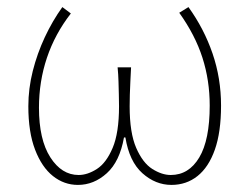

<svg xmlns="http://www.w3.org/2000/svg" viewBox="-20 -510 704 542"><path d="M200 12Q161 12 129.5 -13Q98 -38 79 -87.5Q60 -137 60 -210Q60 -260 72.5 -309.5Q85 -359 106.5 -405Q128 -451 156 -490L180 -472Q135 -414 112.5 -347Q90 -280 90 -206Q90 -116 122 -66Q154 -16 202 -16Q227 -16 253.5 -33Q280 -50 298 -92.5Q316 -135 316 -210Q316 -225 315.5 -242.5Q315 -260 314.5 -280Q314 -300 312 -320H350Q349 -300 348 -280Q347 -260 346.5 -242.5Q346 -225 346 -210Q346 -135 364.5 -92.5Q383 -50 410 -33Q437 -16 462 -16Q513 -16 542.5 -65.5Q572 -115 572 -212Q572 -283 551.5 -347Q531 -411 486 -474L512 -490Q556 -429 580 -359Q604 -289 604 -212Q604 -137 586.5 -87.5Q569 -38 537.5 -13Q506 12 464 12Q419 12 382 -21Q345 -54 334 -122H330Q318 -54 281.5 -21Q245 12 200 12Z"/></svg>

Font: Source Sans Variable
Style: Regular
Weight: 200
Designer: Paul D. Hunt
Foundry: Adobe Systems Incorporated
Version: Version 3.006;hotconv 1.0.111;makeotfexe 2.5.65597